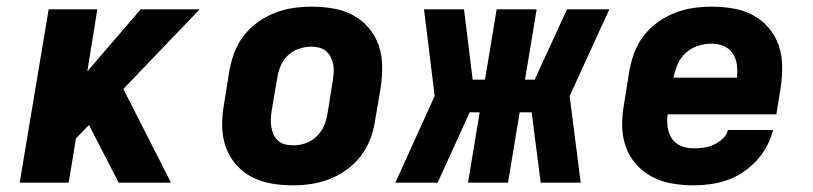

<svg xmlns="http://www.w3.org/2000/svg" viewBox="-20 -548 2440 576"><path d="M39 0 126 -520H272L242 -334L402 -520H579L350 -281L493 0H336L247 -173L208 -133L186 0Z M858 8Q825 8 793.5 2.5Q762 -3 734.5 -17.5Q707 -32 687 -55.5Q667 -79 657 -108Q647 -137 646.5 -169.5Q646 -202 652 -235L668 -335Q673 -363 683 -390Q693 -417 711 -440.5Q729 -464 753.5 -481.5Q778 -499 805 -509.5Q832 -520 860 -524Q888 -528 916 -528Q948 -528 980 -522.5Q1012 -517 1039 -502.5Q1066 -488 1086 -464.5Q1106 -441 1116 -412Q1126 -383 1126.5 -350.5Q1127 -318 1122 -285L1105 -185Q1101 -157 1090.5 -130Q1080 -103 1062 -79.5Q1044 -56 1019.5 -38.5Q995 -21 968 -10.5Q941 0 913 4Q885 8 858 8ZM860 -112Q878 -112 896 -118Q914 -124 928.5 -137.5Q943 -151 951 -168.5Q959 -186 962 -204L978 -304Q980 -317 981 -329.5Q982 -342 980 -353.5Q978 -365 972.5 -376Q967 -387 958.5 -394.5Q950 -402 938 -405Q926 -408 914 -408Q896 -408 877.5 -402Q859 -396 844.5 -382.5Q830 -369 822.5 -351.5Q815 -334 812 -316L795 -216Q793 -203 792.5 -190.5Q792 -178 794 -166.5Q796 -155 801 -144Q806 -133 814.5 -125.5Q823 -118 835 -115Q847 -112 860 -112Z M1166 0 1284 -260 1252 -520H1372L1398 -309H1435L1470 -520H1590L1555 -309H1584L1681 -520H1808L1689 -260L1722 0H1602L1575 -211H1539L1504 0H1384L1419 -211H1389L1293 0Z M2061 8Q2028 8 1996 2.5Q1964 -3 1936.5 -17.5Q1909 -32 1888.5 -55Q1868 -78 1857.5 -107.5Q1847 -137 1846.5 -169.5Q1846 -202 1852 -235L1868 -335Q1873 -363 1883 -390Q1893 -417 1911 -440.5Q1929 -464 1953.5 -481.5Q1978 -499 2005 -509.5Q2032 -520 2060 -524Q2088 -528 2116 -528Q2148 -528 2180 -522.5Q2212 -517 2239 -502.5Q2266 -488 2286 -464.5Q2306 -441 2316 -412Q2326 -383 2326.5 -350.5Q2327 -318 2322 -285L2309 -205H1983Q1980 -185 1983 -166Q1986 -147 1996 -132Q2006 -117 2023.5 -110Q2041 -103 2061 -103Q2076 -103 2091 -105Q2106 -107 2120.5 -113.5Q2135 -120 2147.5 -131.5Q2160 -143 2164 -158H2299Q2293 -133 2280.5 -109.5Q2268 -86 2249.5 -66Q2231 -46 2208.5 -31Q2186 -16 2161 -7.5Q2136 1 2111 4.5Q2086 8 2061 8ZM2191 -315Q2193 -335 2190.5 -354Q2188 -373 2178 -388Q2168 -403 2151 -410Q2134 -417 2114 -417Q2094 -417 2074 -410.5Q2054 -404 2038 -390Q2022 -376 2013.5 -356.5Q2005 -337 2001 -317V-315Z"/></svg>

Font: Iosevka SS04 Hv Ex Obl
Style: Regular
Weight: 900
Width: 7
Italic angle: -9°
Monospace: yes
Designer: Belleve Invis
Foundry: Belleve Invis
Version: Version 19.0.0; ttfautohint (v1.8.4)